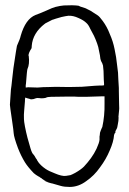

<svg xmlns="http://www.w3.org/2000/svg" viewBox="-20 -697 503 747"><path d="M77.1 -308.6Q77.1 -305.7 77.1 -303.7Q75.2 -285.2 74.2 -268.6Q72.3 -251 73.2 -233.4Q73.2 -225.6 77.1 -204.6Q81.1 -183.6 86.9 -161.1Q92.8 -138.7 98.6 -120.1Q104.5 -99.6 111.3 -94.7Q115.2 -89.8 119.1 -82Q122.1 -78.1 124 -75.2V-74.2Q126 -70.3 128.9 -66.4Q138.7 -52.7 157.2 -40Q169.9 -31.2 193.4 -22.5Q220.7 -10.7 236.3 -12.7Q243.2 -13.7 253.9 -15.6Q259.8 -17.6 272.5 -24.4Q294.9 -37.1 306.6 -48.8Q321.3 -64.5 334 -82Q346.7 -99.6 355.5 -118.2Q366.2 -141.6 367.2 -153.3Q367.2 -163.1 367.2 -166Q368.2 -168.9 369.1 -180.7Q370.1 -184.6 372.1 -189.5Q375 -196.3 377 -201.2L377.9 -202.1Q387.7 -247.1 386.7 -293.9Q386.7 -305.7 386.7 -314.5V-322.3H378.9Q296.9 -319.3 286.1 -320.3Q265.6 -322.3 178.7 -320.3Q164.1 -320.3 158.2 -316.4Q151.4 -314.5 140.6 -314.5Q135.7 -315.4 131.8 -315.4Q123 -316.4 119.1 -314.5Q110.4 -310.5 101.6 -310.5Q98.6 -310.5 94.7 -312.5Q90.8 -313.5 86.9 -314.5L78.1 -317.4ZM154.3 5.9Q151.4 3.9 142.6 -2V-2.9Q137.7 -4.9 131.8 -9.8H130.9Q127 -12.7 120.1 -16.6Q112.3 -22.5 111.3 -23.4Q87.9 -47.9 77.1 -65.4Q61.5 -90.8 49.8 -121.1Q34.2 -163.1 33.2 -178.7Q33.2 -185.5 26.4 -231.4Q18.6 -284.2 18.6 -289.1V-290Q22.5 -346.7 22.5 -348.6Q24.4 -359.4 27.3 -388.7Q30.3 -414.1 32.2 -431.6Q44.9 -516.6 45.9 -518.6Q58.6 -546.9 60.5 -557.6Q79.1 -623 118.2 -638.7Q139.6 -646.5 159.2 -655.3Q186.5 -668 195.3 -669.9Q214.8 -674.8 228.5 -675.8Q262.7 -677.7 285.2 -674.8Q289.1 -671.9 309.6 -666Q313.5 -665 320.3 -661.1Q328.1 -657.2 332 -655.3Q341.8 -648.4 359.4 -637.7Q367.2 -632.8 379.9 -615.2Q396.5 -592.8 407.2 -564.5Q419.9 -536.1 425.8 -505.9Q432.6 -474.6 435.5 -444.3Q440.4 -413.1 440.4 -387.7Q443.4 -343.8 442.4 -342.8Q443.4 -302.7 443.4 -290Q444.3 -271.5 443.4 -268.6Q439.5 -231.4 441.4 -241.2Q442.4 -241.2 441.4 -240.2V-241.2Q442.4 -241.2 441.4 -241.2Q442.4 -240.2 441.4 -240.2Q441.4 -226.6 438.5 -213.9Q436.5 -199.2 433.6 -195.3L430.7 -189.5L428.7 -186.5Q430.7 -181.6 426.8 -178.7Q425.8 -178.7 424.8 -173.8L423.8 -172.9V-171.9Q421.9 -145.5 407.2 -112.3Q392.6 -77.1 369.1 -45.9Q346.7 -13.7 315.4 7.8Q285.2 30.3 251 30.3Q230.5 30.3 216.8 26.4Q190.4 18.6 182.6 16.6H181.6Q178.7 15.6 177.7 15.6Q174.8 14.6 170.9 13.7Q168.9 12.7 165 11.7L164.1 10.7L161.1 9.8L157.2 8.8V6.8H156.2L154.3 5.9ZM103.5 -518.6Q103.5 -511.7 102.5 -508.8Q90.8 -491.2 90.8 -480.5L91.8 -479.5Q95.7 -447.3 86.9 -428.7Q85 -424.8 81.1 -372.1Q81.1 -368.2 80.1 -365.2V-356.4L88.9 -357.4H89.8H91.8L126 -356.4Q147.5 -358.4 170.9 -358.4Q193.4 -359.4 214.8 -358.9Q236.3 -358.4 248 -358.4Q273.4 -358.4 298.8 -359.4Q324.2 -361.3 348.6 -363.3Q360.4 -363.3 369.1 -364.3Q373 -364.3 377.9 -364.3L384.8 -365.2V-372.1Q384.8 -378.9 383.8 -386.7L382.8 -420.9Q381.8 -431.6 380.9 -440.4V-441.4Q378.9 -450.2 373 -460Q370.1 -466.8 369.1 -479.5V-480.5Q367.2 -492.2 364.3 -503.9Q363.3 -512.7 357.9 -527.8Q352.5 -543 345.7 -557.6Q338.9 -571.3 331.1 -585Q324.2 -600.6 316.4 -607.4Q305.7 -618.2 285.2 -627Q264.6 -636.7 246.1 -635.7Q237.3 -634.8 219.7 -630.9Q191.4 -623 184.6 -620.1H183.6Q159.2 -607.4 155.3 -605.5V-604.5H154.3Q107.4 -568.4 103.5 -518.6Z"/></svg>

Font: ToneOZ-YinPZ-Tsuipita-TC
Style: Regular
Weight: 400
Designer: ÂÆ£ÂøóÂáåJeffrey Xuan(jeffreyx@gmail.com, ToneOZ.com) ÈòøÂù§(cjkFonts)
Foundry: ToneOZ
Version: Version 0.24071